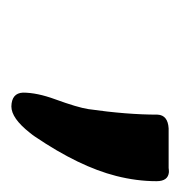

<svg xmlns="http://www.w3.org/2000/svg" viewBox="-10 -822 320 341"><g transform="rotate(90 150.5 -651.0)"><path d="M301.3 -768.6Q301.3 -733.4 292 -696.8Q275.4 -631.3 222.2 -552.7Q219.7 -548.8 215.3 -543.5Q189.5 -510.7 168.5 -510.7Q145 -511.2 144 -531.2Q144 -556.2 155.8 -588.4Q170.4 -628.4 173.3 -647.5Q183.1 -715.8 183.1 -770.5Q184.1 -788.6 207.5 -790H277.8Q281.2 -790.5 285.2 -790.5Q301.3 -789.1 301.3 -768.6Z"/></g></svg>

Font: Allan
Style: Bold
Weight: 500
Italic angle: -14.3°
Version: Version 1.002